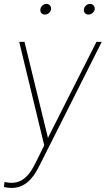

<svg xmlns="http://www.w3.org/2000/svg" viewBox="-41 -741 537 975"><path d="M187 -667Q175.8 -667 168.9 -674.8Q162.1 -682.6 164.1 -693.8Q165.5 -705.1 174.6 -713.1Q183.6 -721.2 194.8 -721.2Q206.1 -721.2 212.9 -713.1Q219.7 -705.1 218.3 -693.8Q216.3 -682.6 207.3 -674.8Q198.2 -667 187 -667ZM408.2 -667Q397 -667 390.1 -674.8Q383.3 -682.6 385.3 -693.8Q386.7 -705.1 395.8 -713.1Q404.8 -721.2 416 -721.2Q427.2 -721.2 434.3 -713.1Q441.4 -705.1 439.9 -693.8Q438 -682.6 428.7 -674.8Q419.4 -667 408.2 -667ZM448.7 -528.3H475.6L165.5 87.9Q164.1 90.8 162.1 94.2Q153.8 111.8 141.8 132.1Q129.9 152.3 112.8 170.9Q95.7 189.5 72 201.4Q48.3 213.4 15.6 213.4Q7.8 213.4 -3.7 211.9Q-15.1 210.4 -21 208L-18.1 183.1Q-10.3 185.1 0.2 186.3Q10.7 187.5 15.6 187.5Q46.9 187.5 69.3 174.1Q91.8 160.6 109.1 137.2Q126.5 113.8 141.1 83L183.6 -2.9L56.6 -528.3H83.5L202.6 -40.5L207.5 -50.8Z"/></svg>

Font: Robert Sans Thin
Style: Italic
Weight: 100
Italic angle: -8°
Designer: Christian Robertson (extended by Adam Twardoch)
Foundry: Google
Version: Version 12.135;April 2, 2019;FontCreator 11.5.0.2425 64-bit;